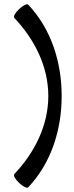

<svg xmlns="http://www.w3.org/2000/svg" viewBox="-20 -853 351 906"><path d="M47 -769C143 -668 208 -539 208 -400C208 -261 143 -132 47 -31C42 -25 52 -7 70 10C88 27 107 37 113 31C222 -84 271 -241 271 -400C271 -559 222 -716 113 -831C107 -837 88 -827 70 -810C52 -793 42 -775 47 -769Z"/></svg>

Font: Nupuram
Style: Regular
Weight: 400
Designer: Santhosh Thottingal (santhosh.thottingal@gmail.com)
Foundry: SMC
Version: Version 1.000